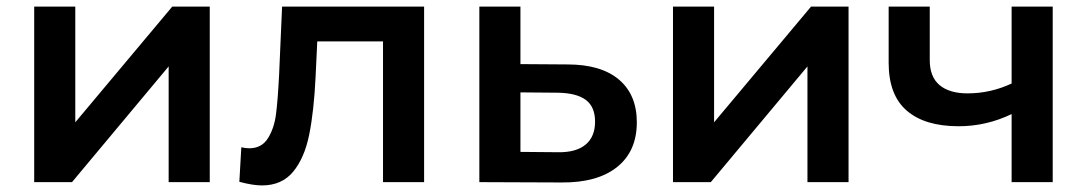

<svg xmlns="http://www.w3.org/2000/svg" viewBox="-20 -554 3306 584"><path d="M84 -534H209V-182L504 -534H618V0H493V-352L199 0H84Z M1270 -534V0H1145V-428H945L940 -322Q935 -216 920.5 -144.5Q906 -73 871.5 -31.5Q837 10 777 10Q749 10 708 -1L714 -106Q728 -103 738 -103Q776 -103 795 -133.5Q814 -164 819.5 -206.5Q825 -249 829 -328L838 -534Z M1917 -182Q1917 -94 1857 -46Q1797 2 1688 1L1438 0V-534H1563V-359L1706 -358Q1808 -358 1862.5 -312Q1917 -266 1917 -182ZM1790 -184Q1790 -229 1762 -250Q1734 -271 1677 -272L1563 -273V-92L1677 -91Q1732 -90 1761 -114Q1790 -138 1790 -184Z M2027 -534H2152V-182L2447 -534H2561V0H2436V-352L2142 0H2027Z M3182 -534V0H3057V-207Q2980 -170 2896 -170Q2793 -170 2738 -217.5Q2683 -265 2683 -363V-534H2808V-371Q2808 -320 2838 -295Q2868 -270 2923 -270Q2993 -270 3057 -300V-534Z"/></svg>

Font: CMG Sans SemiBold
Style: Regular
Weight: 600
Designer: Julieta Ulanovsky
Foundry: Julieta Ulanovsky
Version: Version 7.200